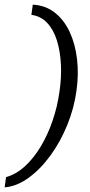

<svg xmlns="http://www.w3.org/2000/svg" viewBox="-33 -686 386 826"><path d="M-13 120 -7 76Q36 64 73.5 30Q111 -4 141.5 -54.5Q172 -105 193 -166Q214 -227 223 -293Q232 -353 229 -410Q226 -467 211.5 -513Q197 -559 169.5 -588Q142 -617 102 -622L108 -666Q163 -663 203 -631.5Q243 -600 267 -548Q291 -496 298.5 -431Q306 -366 296 -296Q286 -221 256.5 -148.5Q227 -76 184 -17Q141 42 90 79Q39 116 -13 120Z"/></svg>

Font: Alumni Sans Thin Medium
Style: Italic
Weight: 500
Italic angle: -8°
Version: Version 1.016